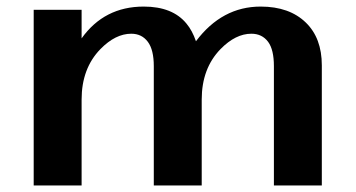

<svg xmlns="http://www.w3.org/2000/svg" viewBox="-20 -567 1087 587"><path d="M83 0V-537.1H229.5V-449.7Q298.8 -546.9 419.4 -546.9Q507.8 -546.9 550.3 -494.6Q567.9 -473.6 579.1 -440.9Q658.7 -546.9 776.9 -546.9Q864.7 -546.9 915 -498Q963.9 -450.7 963.9 -367.2V0H817.4V-364.7Q817.4 -415 799.8 -439Q781.2 -463.9 748.5 -463.9Q700.2 -463.9 654.3 -417Q596.7 -357.9 596.7 -262.7V0H450.2V-364.7Q450.2 -414.6 432.1 -439Q413.6 -463.9 381.3 -463.9Q333 -463.9 287.1 -417Q229.5 -357.9 229.5 -262.7V0Z"/></svg>

Font: Klaudia
Style: Bold
Weight: 700
Designer: Wojciech Kalinowski "wmk69" (wmk69@o2.pl)
Foundry: Wojciech Kalinowski "wmk69" (wmk69@o2.pl)
Version: Version 3.1.0; 2021-05-10